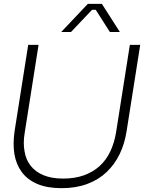

<svg xmlns="http://www.w3.org/2000/svg" viewBox="-20 -964 840 1001"><path d="M301 17Q226 17 174.5 -5Q123 -27 93.5 -67Q64 -107 55 -161Q51 -187 51 -215Q51 -246 56 -280L127 -730H181L109 -273Q104 -244 104 -219Q104 -196 108 -175Q115 -131 140 -99.5Q165 -68 207 -50.5Q249 -33 309 -33Q370 -33 417.5 -50Q465 -67 499.5 -98.5Q534 -130 555 -174.5Q576 -219 585 -273L657 -730H711L640 -280Q630 -215 604 -161Q578 -107 536 -67Q494 -27 435 -5Q376 17 301 17ZM299 -797 438 -944H511L605 -797H553L479 -913H460L350 -797Z"/></svg>

Font: Sora ExtraLight
Style: Italic
Weight: 200
Designer: Jonathan Barnbrook, Juli√°n Moncada
Version: Version 1.000